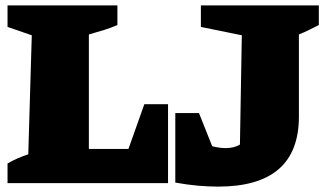

<svg xmlns="http://www.w3.org/2000/svg" viewBox="-20 -680 1204 713"><path d="M516 -293H604V0H8V-73Q45 -94 85 -107L98 -549L8 -580V-660H416V-587Q393 -577 366 -568.5Q339 -560 310 -552V-127H457ZM631 -2V-260H719L768 -137Q795 -130 818 -130Q849 -130 871 -143L878 -549L726 -580V-660H1164V-587Q1148 -579 1129 -569.5Q1110 -560 1090 -552V-247Q1090 13 790 13Q754 13 714.5 9.5Q675 6 631 -2Z"/></svg>

Font: Piazzolla SC Black
Style: Regular
Weight: 900
Designer: Juan Pablo del Peral
Foundry: Huerta Tipografica
Version: Version 1.330